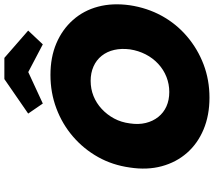

<svg xmlns="http://www.w3.org/2000/svg" viewBox="-70 -899 979 879"><g transform="rotate(-90 419.5 -459.5)"><path d="M412 10Q331 10 266.5 -17Q202 -44 159 -93Q116 -142 98 -208.5Q80 -275 92 -354Q103 -434 140 -500Q177 -566 234 -615Q291 -664 363 -691Q435 -718 516 -718Q597 -718 660.5 -691Q724 -664 767.5 -615Q811 -566 828.5 -500Q846 -434 835 -355Q823 -275 786.5 -208.5Q750 -142 692.5 -93Q635 -44 564 -17Q493 10 412 10ZM438 -174Q474 -174 507 -187Q540 -200 566.5 -224.5Q593 -249 610 -282Q627 -315 633 -354Q638 -393 630.5 -426Q623 -459 603.5 -483.5Q584 -508 554.5 -521Q525 -534 489 -534Q452 -534 419.5 -521Q387 -508 360.5 -483.5Q334 -459 316.5 -426.5Q299 -394 294 -354Q288 -315 296 -282Q304 -249 323.5 -224.5Q343 -200 372 -187Q401 -174 438 -174ZM385 -753 339 -820 497 -929H594L719 -820L656 -753L515 -827H545Z"/></g></svg>

Font: Lexend ExtBd
Style: Italic
Weight: 800
Italic angle: -8.13011°
Designer: Bonnie Shaver-Troup, Thomas Jockin
Foundry: Lexend
Version: Version 1.007